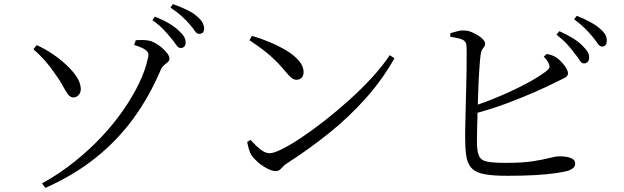

<svg xmlns="http://www.w3.org/2000/svg" viewBox="-20 -858 3040 936"><path d="M185 36Q270 -11 343 -69.5Q416 -128 476 -192Q536 -256 581.5 -322Q627 -388 657.5 -451Q688 -514 700 -570Q704 -583 703.5 -594Q703 -605 688.5 -615.5Q674 -626 634 -639L642 -662Q656 -663 672.5 -663Q689 -663 706 -660Q721 -657 738.5 -647Q756 -637 771.5 -623.5Q787 -610 796.5 -596.5Q806 -583 806 -572Q806 -562 797.5 -555Q789 -548 779 -539.5Q769 -531 762 -514Q708 -387 630 -280Q552 -173 445.5 -88Q339 -3 201 58ZM338 -383Q323 -383 311.5 -398Q300 -413 286.5 -439Q273 -465 250 -496Q226 -532 199.5 -562Q173 -592 143 -618L159 -638Q197 -621 234.5 -596Q272 -571 303 -542Q334 -513 353.5 -483.5Q373 -454 374 -425Q374 -408 364.5 -396Q355 -384 338 -383ZM861 -624Q849 -624 839.5 -638.5Q830 -653 814 -672Q799 -691 777.5 -713.5Q756 -736 723 -760L735 -777Q775 -761 803 -744.5Q831 -728 850 -710Q869 -693 877 -679.5Q885 -666 885 -650Q885 -638 878.5 -631Q872 -624 861 -624ZM951 -693Q939 -693 929.5 -707.5Q920 -722 904 -740Q887 -760 866 -779Q845 -798 811 -821L823 -838Q862 -824 891 -810Q920 -796 937 -781Q958 -764 966.5 -749Q975 -734 975 -719Q975 -706 969 -699.5Q963 -693 951 -693Z M1325 -24Q1306 -24 1281.5 -37Q1257 -50 1236.5 -68Q1216 -86 1206 -101Q1198 -114 1192.5 -134Q1187 -154 1185 -166L1201 -176Q1216 -160 1231.5 -145Q1247 -130 1263 -120.5Q1279 -111 1295 -111Q1314 -111 1354.5 -131Q1395 -151 1449 -187Q1503 -223 1563 -270Q1623 -317 1682.5 -370.5Q1742 -424 1793.5 -480Q1845 -536 1880 -589L1903 -574Q1843 -468 1762 -377.5Q1681 -287 1584 -209Q1487 -131 1378 -61Q1368 -55 1360 -46Q1352 -37 1344 -30.5Q1336 -24 1325 -24ZM1425 -469Q1413 -469 1401.5 -478Q1390 -487 1370 -511Q1352 -533 1334.5 -551Q1317 -569 1298 -586Q1279 -603 1254 -621.5Q1229 -640 1196 -662L1208 -683Q1251 -671 1295 -652.5Q1339 -634 1376.5 -611.5Q1414 -589 1437 -562Q1460 -535 1460 -506Q1460 -489 1450.5 -479Q1441 -469 1425 -469Z M2825 -549Q2814 -550 2805 -565Q2796 -580 2781 -598Q2766 -619 2745 -642Q2724 -665 2693 -689L2707 -706Q2745 -689 2773 -671.5Q2801 -654 2819 -636Q2837 -618 2845 -604Q2853 -590 2852 -576Q2852 -563 2844 -555.5Q2836 -548 2825 -549ZM2454 -1Q2387 -1 2346 -8Q2305 -15 2284 -33.5Q2263 -52 2255.5 -86Q2248 -120 2248 -172Q2247 -195 2248 -234.5Q2249 -274 2250 -322Q2251 -370 2252.5 -420.5Q2254 -471 2254.5 -516Q2255 -561 2255 -593.5Q2255 -626 2254 -637Q2251 -658 2233 -665.5Q2215 -673 2175 -679V-696Q2192 -701 2210.5 -706Q2229 -711 2246 -709Q2261 -709 2278 -702Q2295 -695 2310.5 -685.5Q2326 -676 2335.5 -665Q2345 -654 2345 -646Q2345 -636 2340 -630Q2335 -624 2330 -615.5Q2325 -607 2323 -591Q2320 -568 2317 -525Q2314 -482 2312 -429.5Q2310 -377 2308.5 -325Q2307 -273 2306 -231.5Q2305 -190 2305 -169Q2305 -120 2315.5 -97.5Q2326 -75 2357 -69.5Q2388 -64 2447 -64Q2527 -64 2578 -72Q2629 -80 2659.5 -88Q2690 -96 2707 -96Q2742 -96 2763 -87.5Q2784 -79 2784 -62Q2784 -47 2774.5 -39Q2765 -31 2751 -26Q2730 -20 2690 -14Q2650 -8 2591 -4.5Q2532 -1 2454 -1ZM2274 -336Q2348 -360 2419.5 -390.5Q2491 -421 2549.5 -452.5Q2608 -484 2643 -511Q2656 -521 2658.5 -528.5Q2661 -536 2655 -548Q2651 -558 2644.5 -566.5Q2638 -575 2631 -582L2645 -595Q2660 -592 2671.5 -588Q2683 -584 2693 -577Q2713 -563 2731 -539.5Q2749 -516 2749 -500Q2749 -486 2731 -477.5Q2713 -469 2685 -455Q2648 -436 2586.5 -409Q2525 -382 2447.5 -353Q2370 -324 2281 -301ZM2914 -631Q2902 -632 2892.5 -647Q2883 -662 2867 -681Q2851 -700 2831.5 -719.5Q2812 -739 2779 -764L2792 -781Q2829 -766 2857.5 -750.5Q2886 -735 2904 -719Q2924 -702 2931.5 -687.5Q2939 -673 2938 -657Q2938 -644 2931.5 -637.5Q2925 -631 2914 -631Z"/></svg>

Font: Noto Serif TC
Style: Regular
Weight: 400
Designer: Ryoko NISHIZUKA  (kana & ideographs); Frank Grießhammer (Latin, Greek & Cyrillic); Wenlong ZHANG  (bopomofo); Sandoll Co
Foundry: Adobe
Version: Version 2.003-H1;hotconv 1.1.1;makeotfexe 2.6.0